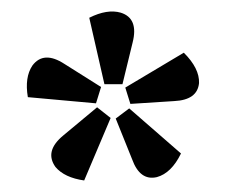

<svg xmlns="http://www.w3.org/2000/svg" viewBox="-20 -731 394 333"><path d="M192.4 -585 210 -657.2Q220.7 -699.2 189.5 -709Q166 -715.8 134.8 -700.2L161.1 -585ZM155.3 -580.1 91.8 -620.1Q55.7 -643.6 36.1 -617.2Q22.5 -596.7 28.3 -562.5L146.5 -551.8ZM148.4 -544.9 89.8 -496.1Q56.6 -468.8 76.2 -441.4Q91.8 -422.9 126 -418L171.9 -526.4ZM180.7 -525.4 209 -455.1Q222.7 -417 252 -423.8Q277.3 -430.7 293.9 -464.8L204.1 -543ZM206.1 -550.8 282.2 -555.7Q322.3 -557.6 325.2 -586.9Q326.2 -612.3 298.8 -639.6L197.3 -579.1Z"/></svg>

Font: Yaldevi Colombo SemiBold
Style: Regular
Weight: 600
Designer: Sol Matas, Denzil Rajitha, Kosala Senevirathne and Pathum Egodawatta
Foundry: Mooniak
Version: Version 1.020 ; ttfautohint (v1.6)